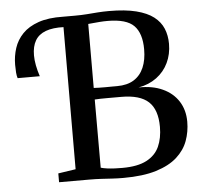

<svg xmlns="http://www.w3.org/2000/svg" viewBox="-53 -805 910 867"><g transform="rotate(-5 402.0 -372.0)"><path d="M471.5 6Q445 6 421.2 4.5Q397.5 3 372 1.5Q346.5 0 315 0H180.5V-40L260 -52L261.5 -743H316.5Q347 -743 372.5 -745Q398 -747 422 -748.8Q446 -750.5 472 -750.5Q545.5 -750.5 595 -738Q644.5 -725.5 674 -702.8Q703.5 -680 716.5 -648.8Q729.5 -617.5 729.5 -579.5Q729.5 -532.5 711 -493.8Q692.5 -455 657.8 -429.2Q623 -403.5 575.5 -395Q638 -396.5 684.2 -375.2Q730.5 -354 755.8 -314.5Q781 -275 781 -222Q781 -176.5 766 -135.5Q751 -94.5 715.8 -62.8Q680.5 -31 620.8 -12.5Q561 6 471.5 6ZM471 -39.5Q540.5 -39.5 581 -60.8Q621.5 -82 638.8 -120.2Q656 -158.5 656 -209.5Q656 -287.5 617.2 -323.5Q578.5 -359.5 494 -359.5Q481 -359.5 464.5 -359.5Q448 -359.5 430.8 -359.5Q413.5 -359.5 398.5 -359.2Q383.5 -359 373.5 -358V-49Q385 -45.5 401.8 -43.2Q418.5 -41 436.8 -40.2Q455 -39.5 471 -39.5ZM479.5 -409.5Q525.5 -409.5 555.5 -428.2Q585.5 -447 600.5 -481.8Q615.5 -516.5 615.5 -564.5Q615.5 -637 581.5 -671.8Q547.5 -706.5 462 -706.5Q443.5 -706.5 426.5 -705.2Q409.5 -704 396 -702.5Q382.5 -701 374 -700.5L373.5 -410.5Q383.5 -410 397.8 -409.5Q412 -409 427.2 -409.2Q442.5 -409.5 456.2 -409.5Q470 -409.5 479.5 -409.5ZM35 -484.5Q31.5 -495 30.2 -510.2Q29 -525.5 29 -545.5Q29 -585 40.8 -621Q52.5 -657 79.5 -685Q106.5 -713 151.8 -728.8Q197 -744.5 263.5 -743L271 -719L263.5 -696Q213 -698 180.5 -685.8Q148 -673.5 132.8 -647.2Q117.5 -621 117.5 -580.5Q117.5 -559.5 122.2 -534.8Q127 -510 135.5 -484.5Z"/></g></svg>

Font: Merriweather 60pt Medium
Style: Regular
Weight: 500
Version: Version 2.100